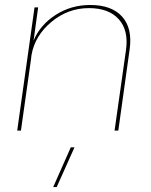

<svg xmlns="http://www.w3.org/2000/svg" viewBox="-20 -530 614 779"><path d="M346.2 -509.8Q433.1 -509.8 475.6 -462.4Q518.1 -415 505.9 -329.1L460 0H444.8L491.2 -327.1Q502.4 -406.7 461.9 -451.9Q421.4 -497.1 340.8 -497.1Q255.9 -497.1 188.7 -441.2Q121.6 -385.3 107.9 -307.1L106.9 -299.8L106 -291L64.9 0H49.8L120.1 -500H134.8L116.2 -365.2Q142.6 -428.7 205.3 -469.2Q268.1 -509.8 346.2 -509.8ZM195.8 229 267.1 67.9H282.2L210 229Z"/></svg>

Font: Human Sans Thin
Style: Italic
Weight: 100
Italic angle: -8°
Designer: Tim Radville
Foundry: Continuum
Version: Version 1.000;FEAKit 1.0